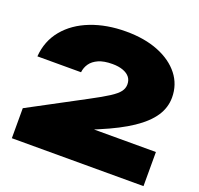

<svg xmlns="http://www.w3.org/2000/svg" viewBox="-132 -913 1098 1058"><g transform="rotate(20 417.0 -384.0)"><path d="M20 -472Q27 -564 82 -630.5Q137 -697 228.5 -732.5Q320 -768 434 -768Q543 -768 624 -735.5Q705 -703 750 -645.5Q795 -588 795 -512Q795 -453 761 -402Q727 -351 657 -304Q587 -257 477 -211L451 -200H814V0H42V-176L366 -349Q436 -386 473 -410Q510 -434 524.5 -453.5Q539 -473 539 -496Q539 -521 525.5 -538Q512 -555 486 -564.5Q460 -574 424 -574Q374 -574 342.5 -560Q311 -546 295 -523Q279 -500 276 -472Z"/></g></svg>

Font: Bounded
Style: Regular
Weight: 900
Designer: Vlad Churkin
Version: Version 1.0